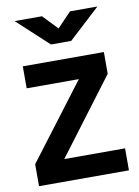

<svg xmlns="http://www.w3.org/2000/svg" viewBox="-86 -820 635 877"><g transform="rotate(-10 231.5 -381.0)"><path d="M23 -102 287 -450H45V-552H421V-451L158 -102H440V0H23ZM171 -762 236 -694 301 -762H428L283 -628H189L44 -762Z"/></g></svg>

Font: Involve SemiBold
Style: Regular
Weight: 600
Designer: Stefan Peev
Foundry: Context Ltd.
Version: Version 1.001